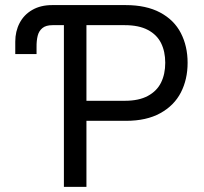

<svg xmlns="http://www.w3.org/2000/svg" viewBox="-20 -727 795 747"><path d="M39.4 -516.6V-564.9Q39.4 -605 56.3 -637.4Q73.2 -669.9 105.7 -688.5Q138.1 -707.2 183 -707.2H253.5V-629.1H184.4Q158.5 -629.1 144.9 -617.7Q131.2 -606.4 126.6 -587.7Q121.9 -569.1 122.2 -543.5V-516.6ZM228.6 -707.2H468.9Q549 -707.2 603.2 -678.2Q657.5 -649.2 683.7 -598.2Q709.9 -547.3 709.9 -482.7Q709.9 -418.2 683.7 -367.2Q657.5 -316.3 603.6 -286.6Q549.7 -256.9 470.3 -256.9H298.3V-334.9H466.2Q520.4 -334.9 555.4 -353.9Q590.5 -372.9 606.7 -405.9Q622.9 -438.9 622.9 -482.7Q622.9 -526.6 606.7 -559.2Q590.5 -591.9 555.4 -610.5Q520.4 -629.1 465.5 -629.1H316.3V0H228.6Z"/></svg>

Font: Pretendard Variable
Style: Regular
Weight: 400
Designer: Base glyphs from Inter by Rasmus Andersson; Hangul glyphs from Noto Sans CJK(Source Han Sans) by Jang Soo-young and Kang
Foundry: Kil Hyung-jin
Version: Version 1.100;FEAKit 1.0